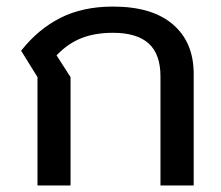

<svg xmlns="http://www.w3.org/2000/svg" viewBox="-20 -570 680 590"><path d="M95.2 0V-333L44.9 -414.1Q97.2 -480.5 165.8 -515.1Q234.4 -549.8 327.1 -549.8Q447.3 -549.8 511.2 -495.1Q575.2 -440.4 575.2 -342.8V0H473.1V-335Q473.1 -403.8 436.8 -436.5Q400.4 -469.2 327.1 -469.2Q271.5 -469.2 229.7 -452.6Q188 -436 153.8 -399.9L196.8 -333V0Z"/></svg>

Font: Prompt
Style: Regular
Weight: 400
Designer: Katatrad Team
Foundry: CadsonDemak
Version: Version 1.000;PS 001.000;hotconv 1.0.88;makeotf.lib2.5.64775